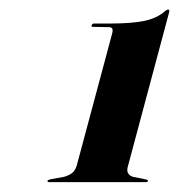

<svg xmlns="http://www.w3.org/2000/svg" viewBox="-20 -736 373 400"><path d="M174 -680 206.5 -679.5Q211.5 -679.5 213.5 -676.8Q215.5 -674 214 -667.5L140 -391.5Q136.5 -380 129.5 -375Q122.5 -370 113 -367.5L85 -362.5Q79.5 -361 79 -359.5Q78 -356.5 83 -356.5H283.5Q287.5 -356.5 288.5 -359.5Q289 -360.5 285 -362L257.5 -367.5Q250 -369.5 246.8 -375.2Q243.5 -381 247 -391.5L332.5 -711Q333.5 -716 330.5 -716Q328.5 -716 327 -715Q325.5 -714 323.5 -712.5Q307 -698 280.8 -692.5Q254.5 -687 209.5 -687H175.5Q174 -687 172.5 -685.8Q171 -684.5 171 -683.5Q170 -681.5 170.8 -680.8Q171.5 -680 174 -680Z"/></svg>

Font: Fraunces 120pt
Style: Bold Italic
Weight: 700
Italic angle: -16°
Version: Version 1.000;[b76b70a41]